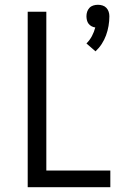

<svg xmlns="http://www.w3.org/2000/svg" viewBox="-20 -784 540 804"><path d="M380 -569 342 -602Q356 -616 365 -633Q374 -650 379 -669Q371 -670 363.5 -674Q356 -678 351 -684.5Q346 -691 344 -699.5Q342 -708 342 -716Q342 -726 345 -735Q348 -744 354.5 -751Q361 -758 370.5 -761Q380 -764 390 -764Q400 -764 409.5 -761Q419 -758 425.5 -751Q432 -744 435 -735Q438 -726 438 -716Q438 -696 434.5 -675.5Q431 -655 424 -636Q417 -617 406 -600Q395 -583 380 -569ZM96 0V-735H174V-70H442V0Z"/></svg>

Font: Iosevka Term Curly
Style: Regular
Weight: 400
Designer: Belleve Invis
Foundry: Belleve Invis
Version: Version 32.3.0